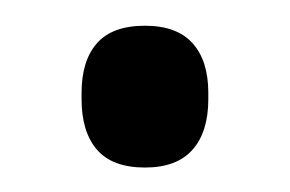

<svg xmlns="http://www.w3.org/2000/svg" viewBox="-20 -124 231 153"><path d="M95.5 9.5Q69.5 9.5 57.2 -4.8Q45 -19 45 -45V-50Q45 -75.5 57.2 -89.5Q69.5 -103.5 95.5 -103.5Q121 -103.5 133.5 -89.5Q146 -75.5 146 -50V-45Q146 -19 133.5 -4.8Q121 9.5 95.5 9.5Z"/></svg>

Font: Anek Kannada Medium
Style: Regular
Weight: 400
Version: Version 1.003